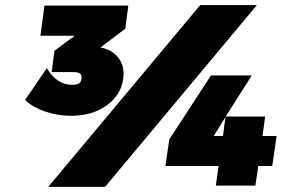

<svg xmlns="http://www.w3.org/2000/svg" viewBox="-20 -721 1102 751"><path d="M78.1 -330.1 163.1 -454.1 167 -448.2Q205.1 -389.2 262.2 -389.2Q280.8 -389.2 289.1 -394.8Q297.4 -400.4 298.8 -413.1Q300.3 -426.3 293.7 -432.6Q287.1 -439 269 -439H182.1L192.9 -522L272 -581.1H138.2L153.8 -699.2H481.9L470.2 -608.9L373 -535.2L382.8 -533.2Q423.3 -522.9 445.8 -491Q468.3 -459 461.9 -412.1Q452.6 -348.1 396.5 -308.1Q340.3 -268.1 257.8 -268.1Q206.1 -268.1 158.2 -284.2Q110.4 -300.3 81.1 -327.1ZM168.9 9.8 763.2 -701.2H984.9L391.1 9.8ZM627 -71.8 642.1 -175.8 805.2 -425.8H964.8L862.8 -265.1H1017.1L1006.8 -189H1062L1044.9 -71.8H990.2L979 4.9H824.2L835 -71.8ZM815.9 -189H852.1L861.8 -263.2Z"/></svg>

Font: Trueno UltraBlack
Style: Italic
Weight: 950
Designer: Julieta Ulanovsky
Foundry: Julieta Ulanovsky
Version: Version 3.001b | FøM Fix